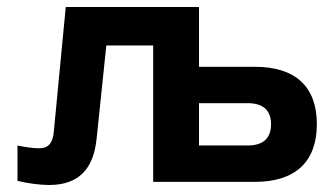

<svg xmlns="http://www.w3.org/2000/svg" viewBox="-20 -520 957 549"><path d="M256 -121 284 -390H418V0H709C825 0 886 -58 886 -165C886 -272 825 -329 709 -329H549V-500H168L134 -145C131 -108 116 -96 92 -96C75 -96 53 -99 30 -104V-3C56 4 95 9 120 9C207 9 247 -39 256 -121ZM549 -104V-225H688C733 -225 755 -204 755 -165C755 -125 733 -104 688 -104Z"/></svg>

Font: LT Wave Alt Bold
Style: Regular
Weight: 700
Designer: Daniel Lyons
Version: Version 2.5 (Glyphs App)